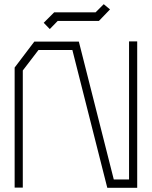

<svg xmlns="http://www.w3.org/2000/svg" viewBox="-20 -898 726 918"><path d="M493 0 326 -659H164L89 -561V-1H50V-575L144 -699H357L524 -40H597V-700H636V0ZM189 -789 239 -839H437L476 -878L506 -853L453 -798H256L218 -759Z"/></svg>

Font: Turret Road Light
Style: Regular
Weight: 300
Designer: Noponies
Foundry: Noponies
Version: Version 1.001; ttfautohint (v1.8)